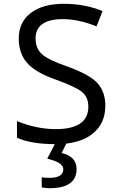

<svg xmlns="http://www.w3.org/2000/svg" viewBox="-20 -744 640 1004"><path d="M68.8 -23.9V-110.8Q171.9 -68.8 271 -68.8Q441.9 -68.8 441.9 -186Q441.9 -236.8 407.5 -264.2Q373 -291.5 268.1 -329.1Q166.5 -364.7 122.3 -414.3Q78.1 -463.9 78.1 -543Q78.1 -627.9 140.9 -676Q203.6 -724.1 313 -724.1Q424.8 -724.1 516.1 -686L484.9 -606Q390.6 -644 309.1 -644Q166 -644 166 -542Q166 -492.2 198 -461.9Q230 -431.6 330.1 -397Q450.2 -354 490.5 -308.3Q530.8 -262.7 530.8 -190.9Q530.8 -97.2 463.1 -43.7Q395.5 9.8 271 9.8Q141.6 9.8 68.8 -23.9ZM198.2 235.8V183.1Q214.4 186 237.3 186Q311 186 311 141.1Q311 105 227.1 85.9L271.5 0H330.1L302.2 56.2Q380.4 74.2 380.4 140.1Q380.4 240.2 238.3 240.2Q221.7 240.2 198.2 235.8Z"/></svg>

Font: Droid Sans Mono
Style: Regular
Weight: 400
Monospace: yes
Foundry: Ascender Corporation
Version: Version 1.00 build 112